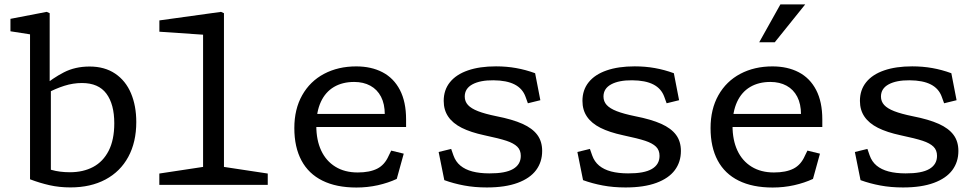

<svg xmlns="http://www.w3.org/2000/svg" viewBox="-20 -826 4380 858"><path d="M114.2 -24.8V-700.5L140.2 -668.5L26.7 -686.2V-741.8L188.8 -773L202 -767V-432.7L207.3 -425.7V-33.8L144.2 -91.7Q173.2 -77.2 210 -66.8Q246.8 -56.3 292.5 -56.3Q351.8 -56.3 396.2 -79.9Q440.7 -103.5 465.7 -152.4Q490.7 -201.3 490.7 -275.2Q490.7 -360.2 455.4 -407.6Q420.2 -455 346.2 -455Q306.5 -455 267.2 -442.5Q227.8 -430 187.5 -408.3Q180.5 -404.3 173 -400L169.7 -438.2Q215.2 -476.8 265.6 -502.8Q316 -528.7 380.5 -528.7Q447.8 -528.7 494.8 -496.9Q541.7 -465.2 565.3 -409.2Q589 -353.2 589 -280.7Q589 -190.8 553.3 -125Q517.7 -59.2 451.3 -23.8Q385 11.5 295 11.5Q245.3 11.5 201.6 1.7Q157.8 -8.2 114.2 -24.8Z M692 -50.5 910 -83.5 887.5 -41.8V-701L913.7 -669.2L692.2 -684.3V-734.8L967.7 -773L980.8 -767V-41.8L958.5 -83.5L1176.5 -50.5V0H692Z M1295.3 -253.7Q1295.3 -338.2 1330.4 -400.5Q1365.5 -462.8 1428.3 -496.1Q1491.2 -529.3 1571.8 -529.3Q1639.2 -529.3 1689.3 -503.2Q1739.5 -477 1767.1 -424Q1794.7 -371 1794.7 -292.3V-258.5H1375.3V-316.8H1721L1699.5 -294.7V-314.7Q1699.5 -361.2 1682.7 -393.7Q1665.8 -426.2 1634.9 -443Q1604 -459.8 1562.8 -459.8Q1510.3 -459.8 1472.2 -437.3Q1434.2 -414.8 1413.8 -370.8Q1393.5 -326.7 1393.5 -263.7Q1393.5 -200.3 1415.2 -153.5Q1437 -106.7 1478.7 -81Q1520.3 -55.3 1578.5 -55.3Q1632.2 -55.3 1665.7 -72.3Q1699.2 -89.3 1716.7 -129.5L1728.2 -153L1784.2 -139.3L1753 -26.5Q1714.8 -8.7 1668.6 1.7Q1622.3 12 1572.7 12Q1483 12 1420.9 -18.8Q1358.8 -49.5 1327.1 -109Q1295.3 -168.5 1295.3 -253.7Z M1965.5 -21 1940.2 -146.8 1996.2 -160.5 2006.2 -131.8Q2016 -103.7 2037.3 -86Q2058.7 -68.3 2090.9 -59.8Q2123.2 -51.3 2166.7 -51.2Q2238.7 -50.8 2273 -70.9Q2307.3 -91 2307.3 -129.5Q2307.3 -155 2291.5 -170.5Q2275.7 -186 2243.3 -196.8Q2211 -207.5 2144.7 -221.5Q2083.3 -234.7 2043.3 -254.8Q2003.3 -275 1983.1 -304.7Q1962.8 -334.3 1962.8 -375.2Q1962.8 -424 1990.7 -458.6Q2018.5 -493.2 2070.9 -511.3Q2123.3 -529.5 2196.5 -529.5Q2243.2 -529.5 2286.1 -521.9Q2329 -514.3 2371.3 -498.8L2394.7 -378.2L2339 -364.5L2328.5 -393.5Q2315.3 -430.2 2279.8 -448.5Q2244.3 -466.8 2184.8 -467.2Q2125.8 -467.7 2091.3 -449.1Q2056.8 -430.5 2056.8 -394.5Q2056.8 -372.7 2071.2 -356.8Q2085.7 -341 2116.1 -329.2Q2146.5 -317.3 2197.7 -306.8Q2270.5 -292.5 2314.8 -272.6Q2359.2 -252.7 2381 -223.4Q2402.8 -194.2 2402.8 -151.3Q2402.8 -102.3 2375.7 -65.8Q2348.5 -29.2 2293.2 -8.8Q2237.8 11.7 2155.5 11.7Q2100.7 11.7 2054 2.9Q2007.3 -5.8 1965.5 -21Z M2585.5 -21 2560.2 -146.8 2616.2 -160.5 2626.2 -131.8Q2636 -103.7 2657.3 -86Q2678.7 -68.3 2710.9 -59.8Q2743.2 -51.3 2786.7 -51.2Q2858.7 -50.8 2893 -70.9Q2927.3 -91 2927.3 -129.5Q2927.3 -155 2911.5 -170.5Q2895.7 -186 2863.3 -196.8Q2831 -207.5 2764.7 -221.5Q2703.3 -234.7 2663.3 -254.8Q2623.3 -275 2603.1 -304.7Q2582.8 -334.3 2582.8 -375.2Q2582.8 -424 2610.7 -458.6Q2638.5 -493.2 2690.9 -511.3Q2743.3 -529.5 2816.5 -529.5Q2863.2 -529.5 2906.1 -521.9Q2949 -514.3 2991.3 -498.8L3014.7 -378.2L2959 -364.5L2948.5 -393.5Q2935.3 -430.2 2899.8 -448.5Q2864.3 -466.8 2804.8 -467.2Q2745.8 -467.7 2711.3 -449.1Q2676.8 -430.5 2676.8 -394.5Q2676.8 -372.7 2691.2 -356.8Q2705.7 -341 2736.1 -329.2Q2766.5 -317.3 2817.7 -306.8Q2890.5 -292.5 2934.8 -272.6Q2979.2 -252.7 3001 -223.4Q3022.8 -194.2 3022.8 -151.3Q3022.8 -102.3 2995.7 -65.8Q2968.5 -29.2 2913.2 -8.8Q2857.8 11.7 2775.5 11.7Q2720.7 11.7 2674 2.9Q2627.3 -5.8 2585.5 -21Z M3155.3 -253.7Q3155.3 -338.2 3190.4 -400.5Q3225.5 -462.8 3288.3 -496.1Q3351.2 -529.3 3431.8 -529.3Q3499.2 -529.3 3549.3 -503.2Q3599.5 -477 3627.1 -424Q3654.7 -371 3654.7 -292.3V-258.5H3235.3V-316.8H3581L3559.5 -294.7V-314.7Q3559.5 -361.2 3542.7 -393.7Q3525.8 -426.2 3494.9 -443Q3464 -459.8 3422.8 -459.8Q3370.3 -459.8 3332.2 -437.3Q3294.2 -414.8 3273.8 -370.8Q3253.5 -326.7 3253.5 -263.7Q3253.5 -200.3 3275.2 -153.5Q3297 -106.7 3338.7 -81Q3380.3 -55.3 3438.5 -55.3Q3492.2 -55.3 3525.7 -72.3Q3559.2 -89.3 3576.7 -129.5L3588.2 -153L3644.2 -139.3L3613 -26.5Q3574.8 -8.7 3528.6 1.7Q3482.3 12 3432.7 12Q3343 12 3280.9 -18.8Q3218.8 -49.5 3187.1 -109Q3155.3 -168.5 3155.3 -253.7ZM3578.2 -806.2H3467.3L3372.8 -637.2H3442.3Z M3825.5 -21 3800.2 -146.8 3856.2 -160.5 3866.2 -131.8Q3876 -103.7 3897.3 -86Q3918.7 -68.3 3950.9 -59.8Q3983.2 -51.3 4026.7 -51.2Q4098.7 -50.8 4133 -70.9Q4167.3 -91 4167.3 -129.5Q4167.3 -155 4151.5 -170.5Q4135.7 -186 4103.3 -196.8Q4071 -207.5 4004.7 -221.5Q3943.3 -234.7 3903.3 -254.8Q3863.3 -275 3843.1 -304.7Q3822.8 -334.3 3822.8 -375.2Q3822.8 -424 3850.7 -458.6Q3878.5 -493.2 3930.9 -511.3Q3983.3 -529.5 4056.5 -529.5Q4103.2 -529.5 4146.1 -521.9Q4189 -514.3 4231.3 -498.8L4254.7 -378.2L4199 -364.5L4188.5 -393.5Q4175.3 -430.2 4139.8 -448.5Q4104.3 -466.8 4044.8 -467.2Q3985.8 -467.7 3951.3 -449.1Q3916.8 -430.5 3916.8 -394.5Q3916.8 -372.7 3931.2 -356.8Q3945.7 -341 3976.1 -329.2Q4006.5 -317.3 4057.7 -306.8Q4130.5 -292.5 4174.8 -272.6Q4219.2 -252.7 4241 -223.4Q4262.8 -194.2 4262.8 -151.3Q4262.8 -102.3 4235.7 -65.8Q4208.5 -29.2 4153.2 -8.8Q4097.8 11.7 4015.5 11.7Q3960.7 11.7 3914 2.9Q3867.3 -5.8 3825.5 -21Z"/></svg>

Font: Monaspace Xenon Var ExtraLight
Style: Regular
Weight: 200
Designer: Riley Cran and the Lettermatic Team
Version: Version 1.200 (Monaspace Xenon Var)